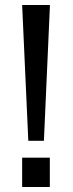

<svg xmlns="http://www.w3.org/2000/svg" viewBox="-20 -743 291 763"><path d="M92.5 -183.5 68 -723H178.5L154.5 -183.5ZM68 0V-116.5H178V0Z"/></svg>

Font: Public Sans Thin
Style: Regular
Weight: 400
Version: Version 2.001